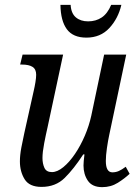

<svg xmlns="http://www.w3.org/2000/svg" viewBox="-20 -761 566 791"><path d="M401 10Q360 10 342 -16.5Q324 -43 324 -79Q324 -94 328 -125H323Q284 -65 246.5 -28Q209 9 151 9Q101 9 81.5 -22.5Q62 -54 62 -96Q62 -122 68 -153.5Q74 -185 80 -212L119 -387Q123 -404 126 -422.5Q129 -441 129 -453Q129 -476 114 -485.5Q99 -495 71 -495H63L73 -536H240L176 -237Q169 -207 162 -170.5Q155 -134 155 -110Q155 -87 163 -69.5Q171 -52 194 -52Q216 -52 241 -72.5Q266 -93 289 -127Q312 -161 329.5 -202Q347 -243 356 -284L409 -536H500L430 -205Q425 -182 420.5 -151Q416 -120 416 -98Q416 -51 443 -51Q457 -51 469.5 -56.5Q482 -62 498 -74L514 -45Q494 -26 465.5 -8Q437 10 401 10ZM336 -606Q281 -606 255.5 -640.5Q230 -675 229 -741H271Q273 -706 292.5 -689.5Q312 -673 343 -673Q375 -673 399 -689Q423 -705 438 -741H480Q467 -685 430.5 -645.5Q394 -606 336 -606Z"/></svg>

Font: Noto Serif Condensed
Style: Italic
Weight: 400
Width: 3
Italic angle: -12°
Designer: Monotype Design Team
Foundry: Monotype Imaging Inc.
Version: Version 2.014; ttfautohint (v1.8.4.7-5d5b)